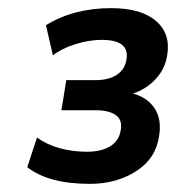

<svg xmlns="http://www.w3.org/2000/svg" viewBox="-20 -729 433 472"><path d="M201 -277Q99 -277 47 -318L71 -391Q94 -374 125.5 -365Q157 -356 194 -356Q229 -356 251 -369.5Q273 -383 277 -410Q281 -435 264 -446.5Q247 -458 215 -458H131L143 -532H215Q247 -532 267 -545Q287 -558 291 -583Q299 -631 230 -631Q199 -631 165.5 -620.5Q132 -610 110 -593L93 -667Q161 -709 253 -709Q327 -709 363.5 -677.5Q400 -646 391 -593Q386 -560 363 -535Q340 -510 307 -499Q343 -489 360.5 -462Q378 -435 371 -394Q363 -339 314.5 -308Q266 -277 201 -277Z"/></svg>

Font: Mulish
Style: Bold Italic
Weight: 700
Italic angle: -9°
Designer: Vernon Adams
Foundry: Vernon Adams
Version: Version 3.603; ttfautohint (v1.8.3)